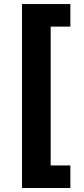

<svg xmlns="http://www.w3.org/2000/svg" viewBox="-20 -792 417 948"><path d="M88.7 -772H327.4V-660.6H230.2V24.9H327.4V136.2H88.7Z"/></svg>

Font: Raveo Variable
Style: Regular
Weight: 400
Designer: Jakub Foglar, Rasmus Andersson (Inter)
Foundry: Jakubfoglar.com
Version: Version 1.000;Glyphs 3.2.3 (3260)